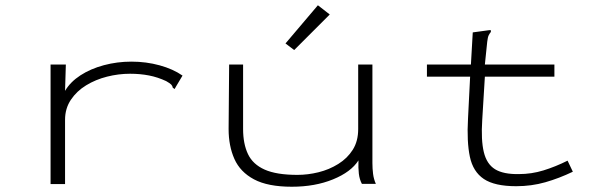

<svg xmlns="http://www.w3.org/2000/svg" viewBox="-20 -698 2290 729"><path d="M172 -453H230L227 -353Q247 -387 285.5 -412Q324 -437 374.5 -450.5Q425 -464 479 -464Q535 -464 586 -450Q637 -436 673 -411L648 -369L643 -360L636 -365Q635 -372 630 -377Q625 -382 611 -390Q579 -405 545.5 -411.5Q512 -418 474 -418Q430 -418 386.5 -407Q343 -396 307 -374Q271 -352 249 -319Q227 -286 227 -243V1H172Z M1088 11Q997 11 944.5 -17Q892 -45 870 -94.5Q848 -144 848 -208L850 -453H903V-208Q903 -152 921.5 -113Q940 -74 985 -54Q1030 -34 1109 -34Q1149 -34 1189.5 -44Q1230 -54 1264.5 -75.5Q1299 -97 1319.5 -129.5Q1340 -162 1340 -208V-453H1394V-79Q1394 -58 1396.5 -38Q1399 -18 1407 0H1354Q1345 -17 1342.5 -38.5Q1340 -60 1341 -89Q1313 -45 1244.5 -17Q1176 11 1088 11ZM1097 -508 1064 -533 1187 -678 1232 -643Z M1940 9Q1858 9 1817 -18.5Q1776 -46 1764 -103Q1752 -160 1757 -248L1765 -407H1601V-453H1768L1775 -575L1834 -583L1843 -584L1844 -577Q1839 -571 1835.5 -564Q1832 -557 1830 -540L1821 -453H2085V-407H1821L1811 -243Q1806 -166 1817 -120.5Q1828 -75 1859.5 -55.5Q1891 -36 1950 -37Q1998 -37 2043.5 -51Q2089 -65 2135 -88L2155 -46Q2103 -21 2050.5 -6Q1998 9 1940 9Z"/></svg>

Font: Inconsolata ExtraExpanded Light
Style: Regular
Weight: 300
Width: 8
Monospace: yes
Designer: Raph Levien, Cyreal, Brenton Simpson
Foundry: Raph Levien, Cyreal, Google
Version: Version 3.001; ttfautohint (v1.8.2.53-6de2)